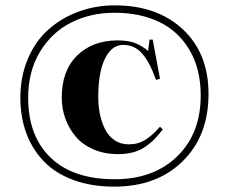

<svg xmlns="http://www.w3.org/2000/svg" viewBox="-20 -677 845 709"><path d="M401.9 12.2Q317.4 12.2 250.7 -12.5Q184.1 -37.1 141.6 -81.5Q99.1 -126 77.1 -185.3Q55.2 -244.6 55.2 -315.9Q55.2 -394.5 83 -460Q110.8 -525.4 158.7 -567.9Q206.5 -610.4 269.5 -633.8Q332.5 -657.2 403.8 -657.2Q560.5 -657.2 655.3 -568.6Q750 -480 750 -330.1Q750 -175.3 654.5 -81.5Q559.1 12.2 401.9 12.2ZM403.8 -15.1Q547.4 -15.1 634.3 -99.6Q721.2 -184.1 721.2 -324.2Q721.2 -422.4 679.9 -492.2Q638.7 -562 567.9 -595.9Q497.1 -629.9 403.8 -629.9Q314 -629.9 241.9 -593.3Q169.9 -556.6 127 -484.6Q84 -412.6 84 -315.9Q84 -174.3 167 -94.7Q250 -15.1 403.8 -15.1ZM416 -107.9Q365.7 -107.9 325.4 -125.2Q285.2 -142.6 260 -172.1Q234.9 -201.7 221.4 -238.8Q208 -275.9 208 -316.9Q208 -416.5 265.1 -472.2Q322.3 -527.8 414.1 -527.8Q455.1 -527.8 480.7 -517.3Q506.3 -506.8 526.9 -488.8L532.2 -530.8H543.9L570.8 -386.2L556.2 -381.8Q533.2 -446.8 505.1 -479Q477.1 -511.2 435.1 -511.2Q403.3 -511.2 382.1 -483.6Q360.8 -456.1 351.8 -414.3Q342.8 -372.6 342.8 -319.8Q342.8 -287.1 348.6 -257.3Q354.5 -227.5 367.2 -201.4Q379.9 -175.3 402.3 -159.7Q424.8 -144 455.1 -144Q490.2 -144 516.6 -160.6Q543 -177.2 570.8 -209L581.1 -199.2Q564.9 -178.2 551 -163.8Q537.1 -149.4 517.3 -135.5Q497.6 -121.6 472.2 -114.7Q446.8 -107.9 416 -107.9Z"/></svg>

Font: Display Regular
Style: Bold
Weight: 700
Designer: Latin by Veronika Burian and Jose Scaglione. Greek by Irene Vlachou. Cyrillic by Vera Evstafieva.
Foundry: TypeTogether
Version: Version 3.002